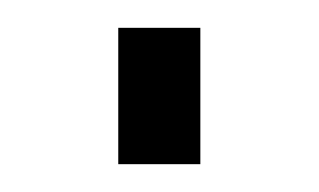

<svg xmlns="http://www.w3.org/2000/svg" viewBox="-20 -118 229 138"><path d="M65 0V-98H124V0Z"/></svg>

Font: Raleway-v4020
Style: Regular
Weight: 400
Designer: Matt McInerney, Pablo Impallari, Rodrigo Fuenzalida
Foundry: Matt McInerney, Pablo Impallari, Rodrigo Fuenzalida
Version: Version 4.020;PS 004.020;hotconv 1.0.88;makeotf.lib2.5.64775